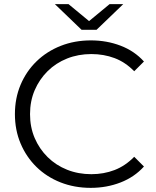

<svg xmlns="http://www.w3.org/2000/svg" viewBox="-20 -901 753 927"><path d="M418 6Q339 6 272 -20.5Q205 -47 156 -95Q107 -143 79.5 -208Q52 -273 52 -350Q52 -427 79.5 -492Q107 -557 156.5 -605Q206 -653 273 -679.5Q340 -706 419 -706Q495 -706 562 -680.5Q629 -655 675 -604L628 -557Q585 -601 533 -620.5Q481 -640 421 -640Q358 -640 304 -618.5Q250 -597 210 -557.5Q170 -518 147.5 -465.5Q125 -413 125 -350Q125 -287 147.5 -234.5Q170 -182 210 -142.5Q250 -103 304 -81.5Q358 -60 421 -60Q481 -60 533 -80Q585 -100 628 -144L675 -97Q629 -46 562 -20Q495 6 418 6ZM374 -757 245 -881H311L438 -776H382L509 -881H575L446 -757Z"/></svg>

Font: Montserrat Thin
Style: Regular
Weight: 400
Version: Version 9.000